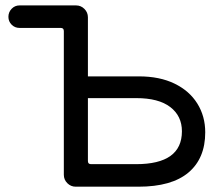

<svg xmlns="http://www.w3.org/2000/svg" viewBox="-20 -703 806 724"><path d="M220.7 -43.9V-585.9Q220.7 -597.7 209 -597.7H53.7Q36.1 -597.7 23.9 -609.9Q11.7 -622.1 11.7 -639.6Q11.7 -657.2 23.9 -669.9Q36.1 -682.6 53.7 -682.6H266.6Q285.2 -682.6 298.3 -669.4Q311.5 -656.2 311.5 -637.7V-415H503.9Q582 -415 638.2 -387.7Q694.3 -360.4 724.1 -312.5Q753.9 -264.6 753.9 -204.1Q753.9 -105.5 690.4 -52.2Q627 1 502 1H265.6Q247.1 1 233.9 -12.2Q220.7 -25.4 220.7 -43.9ZM666 -208Q666 -265.6 622.1 -299.3Q578.1 -333 494.1 -333H311.5V-95.7Q311.5 -84 323.2 -84H493.2Q666 -84 666 -208Z"/></svg>

Font: jf-openhuninn-2.1
Style: Regular
Weight: 400
Designer: [Kosugi Maru]
Designed by MOTOYA      

[Varela Round]
Joe Prince (Latin component); Avraham Cornfeld (Hebrew component)
Foundry: justfont Co., Ltd.
Version: 2.1